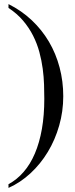

<svg xmlns="http://www.w3.org/2000/svg" viewBox="-20 -715 373 950"><path d="M293 -238.8Q293 -164.1 272.9 -93.8Q252.9 -23.4 216.8 36.4Q180.7 96.2 130.9 142.3Q81.1 188.5 22 214.8V196.3Q64 173.8 96.9 135.7Q129.9 97.7 152.6 44.4Q175.3 -8.8 187.3 -76.7Q199.2 -144.5 199.2 -226.1Q199.2 -257.8 198 -295.9Q196.8 -334 191.4 -374.8Q186 -415.5 174.8 -457.3Q163.6 -499 143.8 -538.3Q124 -577.6 94.2 -612.8Q64.5 -647.9 22 -675.8V-694.8Q86.4 -662.6 137 -615Q187.5 -567.4 222.2 -508.5Q256.8 -449.7 274.9 -381.1Q293 -312.5 293 -238.8Z"/></svg>

Font: Doulos SIL Compact
Style: Regular
Weight: 400
Designer: Walt Agee, Victor Gaultney, Peter Martin, Debbi Hosken
Foundry: SIL International
Version: Version 4.110; 2011; Maintenance release ; LnSpcTght